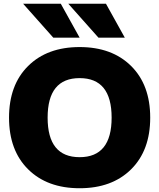

<svg xmlns="http://www.w3.org/2000/svg" viewBox="-20 -990 846 1020"><path d="M263 -790 103 -970H303L403 -790ZM503 -790 343 -970H543L643 -790ZM129.5 -639.5Q231 -740 403 -740Q575 -740 676.5 -639.5Q778 -539 778 -365Q778 -191 676.5 -90.5Q575 10 403 10Q231 10 129.5 -90.5Q28 -191 28 -365Q28 -539 129.5 -639.5ZM233 -365Q233 -155 403 -155Q573 -155 573 -365Q573 -575 403 -575Q233 -575 233 -365Z"/></svg>

Font: Mplus 1p Black
Style: Regular
Weight: 900
Version: Version 1.061